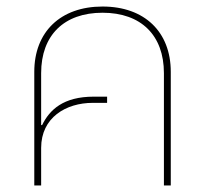

<svg xmlns="http://www.w3.org/2000/svg" viewBox="-20 -568 628 588"><path d="M85 0H106V-115C106 -208 182 -253 264 -253H308V-272H267C174 -272 132 -232 109 -185H106V-344C106 -460 176 -529 294 -529C412 -529 482 -460 482 -344V0H503V-348C503 -470 423 -548 294 -548C165 -548 85 -470 85 -348Z"/></svg>

Font: IBM Plex Thai Thin
Style: Regular
Weight: 100
Designer: Mike Abbink, Paul van der Laan, Pieter van Rosmalen, Ben Mitchell, Mark Frömberg
Foundry: Bold Monday
Version: Version 1.0